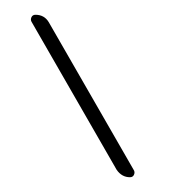

<svg xmlns="http://www.w3.org/2000/svg" viewBox="-20 -830 247 260"><path d="M138 -600 23 -800Q21 -803 22.5 -806.5Q24 -810 28 -810Q40 -810 46 -800L161 -600Q163 -597 161.5 -593.5Q160 -590 156 -590Q145 -590 138 -600Z"/></svg>

Font: Rounded Mplus 1c Thin
Style: Regular
Weight: 250
Version: Version 1.059.20150529